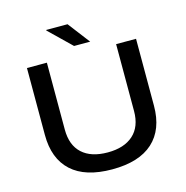

<svg xmlns="http://www.w3.org/2000/svg" viewBox="-125 -988 1080 1117"><g transform="rotate(-15 415.5 -429.5)"><path d="M482 -739H385L252 -868L253 -871H381ZM415 12Q253 12 170 -64Q87 -140 87 -283V-686H207V-283Q207 -189 261 -139.5Q315 -90 415 -90Q514 -90 569 -139.5Q624 -189 624 -283V-686H744V-283Q744 -140 660.5 -64Q577 12 415 12Z"/></g></svg>

Font: Archivo SemiExpanded Medium
Style: Regular
Weight: 500
Width: 6
Designer: Hector Gatti
Foundry: Omnibus-Type
Version: Version 2.001; ttfautohint (v1.8.3)